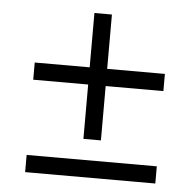

<svg xmlns="http://www.w3.org/2000/svg" viewBox="-44 -609 632 623"><g transform="rotate(5 272.0 -298.0)"><path d="M484 -332H296V-155H239V-332H60V-388H239V-565H296V-388H484ZM484 -31H60V-87H484Z"/></g></svg>

Font: Hind Siliguri Light
Style: Regular
Weight: 300
Designer: Jyotish Sonowal
Foundry: Indian Type Foundry
Version: Version 1.001;PS 1.0;hotconv 1.0.86;makeotf.lib2.5.63406; tt